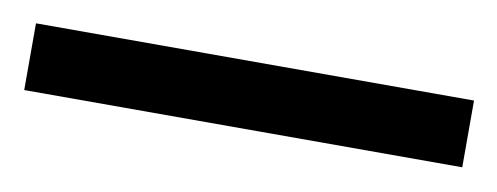

<svg xmlns="http://www.w3.org/2000/svg" viewBox="-28 30 484 187"><g transform="rotate(10 214.5 123.0)"><path d="M431.2 155.8H-2V89.8H431.2Z"/></g></svg>

Font: f1_46825          
Style: Regular
Weight: 600
Foundry: Ascender Corporation
Version: Version 1.10